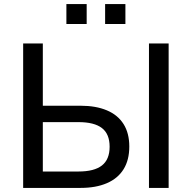

<svg xmlns="http://www.w3.org/2000/svg" viewBox="-20 -917 936 937"><path d="M93 0V-705H189V-401H374Q448 -401 501.5 -378.5Q555 -356 583 -311.5Q611 -267 611 -202Q611 -136 583 -91Q555 -46 501.5 -23Q448 0 374 0ZM189 -80H363Q440 -80 477.5 -109.5Q515 -139 515 -201Q515 -263 477.5 -292Q440 -321 363 -321H189ZM707 0V-705H803V0ZM493 -800V-897H592V-800ZM304 -800V-897H403V-800Z"/></svg>

Font: Nunito Sans 10pt Medium
Style: Regular
Weight: 500
Designer: Vernon Adams
Foundry: Vernon Adams
Version: Version 3.101;gftools[0.9.27]